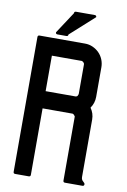

<svg xmlns="http://www.w3.org/2000/svg" viewBox="-100 -999 691 1044"><g transform="rotate(10 245.5 -477.0)"><path d="M60 -14Q50 -14 50 -24V-768Q50 -778 60 -778H311Q334 -778 354 -769Q374 -760 389 -745Q404 -730 412.5 -709.5Q421 -689 421 -666V-503Q421 -468 401 -440Q421 -412 421 -378V-61Q421 -46 431 -38Q441 -30 441 -24Q441 -14 431 -14H335Q325 -14 325 -24V-378Q322 -383 319 -386Q316 -389 311 -391H145V-24Q145 -14 135 -14ZM145 -486H311Q313 -486 316 -487.5Q319 -489 320 -490Q321 -493 323 -496.5Q325 -500 325 -503V-666Q325 -671 320.5 -675.5Q316 -680 311 -682H145ZM204 -801H155Q145 -801 145 -811L223 -930Q223 -940 233 -940H336Q346 -940 346 -930L214 -811Q214 -801 204 -801Z"/></g></svg>

Font: Kanalisirung
Style: Regular
Weight: 500
Designer: Peter Wiegel
Foundry: Peter Wiegel
Version: 1.000